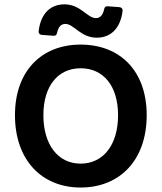

<svg xmlns="http://www.w3.org/2000/svg" viewBox="-20 -839 733 871"><path d="M276.4 -730.5C315.4 -730.5 345.7 -668 418.9 -668C480.5 -668 526.4 -708 536.1 -790C537.1 -799.8 531.2 -805.7 521.5 -806.6L468.8 -810.5C459 -811.5 454.1 -806.6 452.1 -795.9C446.3 -768.6 432.6 -756.8 415 -756.8C376 -756.8 345.7 -819.3 272.5 -819.3C210.9 -819.3 165 -780.3 155.3 -697.3C154.3 -687.5 160.2 -681.6 169.9 -680.7L222.7 -676.8C232.4 -675.8 237.3 -680.7 239.3 -691.4C245.1 -718.8 258.8 -730.5 276.4 -730.5ZM47.9 -316.4C47.9 -112.3 169.9 11.7 345.7 11.7C523.4 11.7 645.5 -112.3 645.5 -316.4C645.5 -518.6 523.4 -636.7 345.7 -636.7C169.9 -636.7 47.9 -518.6 47.9 -316.4ZM515.6 -316.4C515.6 -182.6 449.2 -96.7 345.7 -96.7C243.2 -96.7 176.8 -182.6 176.8 -316.4C176.8 -449.2 243.2 -529.3 345.7 -529.3C449.2 -529.3 515.6 -449.2 515.6 -316.4Z"/></svg>

Font: Ed Sans Neue SemiBold
Style: Regular
Weight: 600
Designer: Stephen Hutchings
Version: Version 1.004;PS 001.004;hotconv 1.0.88;makeotf.lib2.5.64775